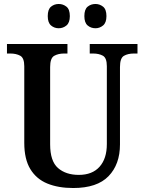

<svg xmlns="http://www.w3.org/2000/svg" viewBox="-20 -935 725 965"><path d="M348 10Q273 10 218 -12.5Q163 -35 132.5 -85Q102 -135 102 -217V-602Q102 -644 81.5 -655Q61 -666 32 -666H15V-714H319V-666H302Q273 -666 252.5 -654.5Q232 -643 232 -598V-210Q232 -125 271.5 -90.5Q311 -56 376 -56Q444 -56 480.5 -97Q517 -138 517 -211V-602Q517 -644 497 -655Q477 -666 448 -666H431V-714H671V-666H653Q623 -666 603 -654.5Q583 -643 583 -598V-209Q583 -109 525.5 -49.5Q468 10 348 10ZM460 -793Q437 -793 420.5 -807Q404 -821 404 -854Q404 -888 420.5 -901.5Q437 -915 460 -915Q481 -915 498 -901.5Q515 -888 515 -854Q515 -821 498 -807Q481 -793 460 -793ZM275 -793Q253 -793 236.5 -807Q220 -821 220 -854Q220 -888 236.5 -901.5Q253 -915 275 -915Q297 -915 314 -901.5Q331 -888 331 -854Q331 -821 314 -807Q297 -793 275 -793Z"/></svg>

Font: Noto Serif Lao SemiCondensed SemiBold
Style: Regular
Weight: 600
Width: 4
Designer: Monotype Design Team
Foundry: Monotype Imaging Inc.
Version: Version 2.003; ttfautohint (v1.8.4.7-5d5b)